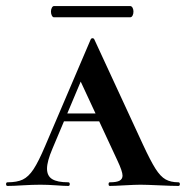

<svg xmlns="http://www.w3.org/2000/svg" viewBox="-31 -613 613 633"><path d="M180 -239H363L370 -213H165ZM557 0Q536 0 494 -2Q450 -4 432 -4Q415 -4 379 -2Q345 0 331 0Q327 0 327 -6Q327 -12 331 -12Q354 -12 363.5 -17.5Q373 -23 373 -34Q373 -48 356 -84L229 -357L273 -434L142 -123Q124 -81 124 -57Q124 -33 141 -22.5Q158 -12 194 -12Q199 -12 199 -6Q199 0 194 0Q180 0 154 -2Q126 -4 102 -4Q77 -4 43 -2Q13 0 -6 0Q-11 0 -11 -6Q-11 -12 -6 -12Q25 -12 44 -21Q63 -30 79.5 -55Q96 -80 118 -132L268 -483Q270 -487 274 -487Q278 -487 280 -483L440 -137Q465 -83 481.5 -57Q498 -31 515 -21.5Q532 -12 557 -12Q562 -12 562 -6Q562 0 557 0ZM137 -575Q137 -582 140 -587.5Q143 -593 147 -593H398Q403 -593 406 -587.5Q409 -582 409 -575Q409 -567 406 -561.5Q403 -556 398 -556H147Q143 -556 140 -561.5Q137 -567 137 -575Z"/></svg>

Font: Cormorant SC
Style: Bold
Weight: 700
Designer: Christian Thalmann (Catharsis Fonts)
Foundry: Catharsis Fonts
Version: Version 4.000